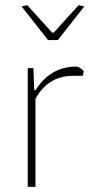

<svg xmlns="http://www.w3.org/2000/svg" viewBox="-20 -727 391 747"><path d="M64 -702 86 -707 183 -600H189L286 -707L308 -702L205 -571H167ZM88 -462H110L113 -377H119Q176 -468 278 -468Q284 -468 292.5 -462Q301 -456 306 -450L302 -432H266Q213 -432 176 -407.5Q139 -383 118 -342V0H88Z"/></svg>

Font: Athiti ExtraLight
Style: Regular
Weight: 250
Version: Version 1.032